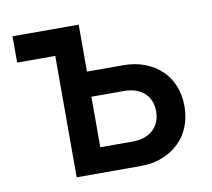

<svg xmlns="http://www.w3.org/2000/svg" viewBox="-62 -570 706 640"><g transform="rotate(-10 291.0 -250.0)"><path d="M243 -500V-341H365Q406 -341 438.5 -328.5Q471 -316 494.5 -293.5Q518 -271 530.5 -240Q543 -209 543 -171Q543 -134 530.5 -102.5Q518 -71 494.5 -48.5Q471 -26 438.5 -13Q406 0 366 0H148V-411H19V-500ZM243 -85H352Q397 -85 422 -108.5Q447 -132 447 -171Q447 -210 422 -233Q397 -256 352 -256H243Z"/></g></svg>

Font: NT Somic Medium
Style: Regular
Weight: 500
Designer: Ravid Balaliev — lead type designer, mastering
Michael Voronin — secret advisor, marketing
Ivan Kovalenko — best boy
Foundry: NT Type
Version: Version 0.7